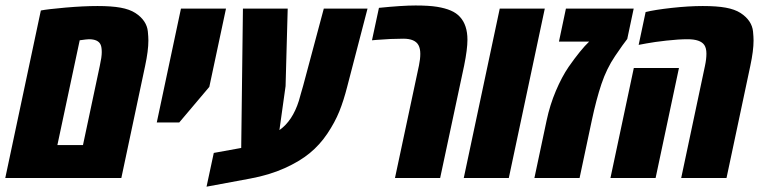

<svg xmlns="http://www.w3.org/2000/svg" viewBox="-43 -662 2832 714"><path d="M508.8 -511.2Q508.8 -473.6 496.6 -416.5L408.2 0H-23.4L108.9 -623Q133.8 -627.9 200.7 -633.8Q267.6 -639.6 319.8 -639.6Q372.1 -639.6 405.5 -633.5Q439 -627.4 460.2 -613.8Q481.4 -600.1 493.2 -582.5Q504.9 -564.9 506.8 -544.9Q508.8 -524.9 508.8 -511.2ZM328.1 -417Q335.4 -449.7 335.4 -467.8Q335.4 -485.8 331.5 -495.1Q322.8 -516.1 287.6 -516.1Q280.8 -516.1 253.4 -512.2L170.4 -122.6H265.6Z M735.4 -338.9 623.5 -206.5H540L629.9 -629.9H797.4Z M1323.7 -629.9 1248 -338.9Q1234.9 -287.6 1218.8 -247.6Q1202.6 -207.5 1174.6 -165.5Q1146.5 -123.5 1109.1 -92.8Q1071.8 -62 1015.4 -36.6Q959 -11.2 887.7 2L725.1 32.2L752 -93.3L854 -111.8L860.4 -629.9H1026.9L1019 -341.8L996.1 -178.2Q1044.9 -212.4 1068.4 -287.1Q1071.3 -297.4 1076.7 -316.7Q1082 -335.9 1084 -341.8L1161.1 -629.9Z M1366.2 -632.8Q1452.6 -641.6 1502.4 -641.6Q1552.2 -641.6 1582.3 -636.7Q1612.3 -631.8 1633.3 -622.8Q1654.3 -613.8 1667.5 -599.1Q1695.3 -568.8 1695.3 -514.2Q1695.3 -479 1683.1 -418.5L1593.8 0H1425.8L1515.1 -418.9Q1520 -442.4 1520 -461.9Q1520 -481.4 1513.2 -494.1Q1500 -518.1 1457 -518.1Q1411.6 -518.1 1357.9 -513.7L1340.3 -512.2Z M1849.1 0H1681.6L1815.4 -629.9H1982.9Z M2313.5 -629.9 2289.6 -517.1Q2275.9 -500 2244.4 -453.6Q2212.9 -407.2 2193.6 -349.6Q2174.3 -292 2157.7 -213.9L2112.3 0H1944.3L1989.7 -213.9Q2002 -272 2024.2 -324.2Q2046.4 -376.5 2071.8 -413.6Q2116.2 -477.1 2147.9 -507.3H2035.6L2061.5 -629.9Z M2759.3 -511.2Q2759.3 -473.6 2747.1 -416.5L2658.7 0H2490.2L2578.6 -417Q2584 -442.4 2584 -462.6Q2584 -482.9 2576.2 -494.6Q2561.5 -516.1 2513.7 -516.1Q2480.5 -516.1 2435.1 -511Q2389.6 -505.9 2360.8 -500.5L2332 -495.1L2357.9 -617.2Q2391.1 -625.5 2454.6 -632.6Q2518.1 -639.6 2570.3 -639.6Q2622.6 -639.6 2656 -633.5Q2689.5 -627.4 2710.7 -613.8Q2731.9 -600.1 2743.7 -582.5Q2755.4 -564.9 2757.3 -544.9Q2759.3 -524.9 2759.3 -511.2ZM2395 0H2227.1L2314 -409.2H2481.9Z"/></svg>

Font: Open Sans Hebrew Condensed Extra Bold
Style: Italic
Weight: 800
Width: 3
Italic angle: -12°
Foundry: Ascender Corporation, Yanek Iontef
Version: Version 2.001;PS 002.001;hotconv 1.0.70;makeotf.lib2.5.58329